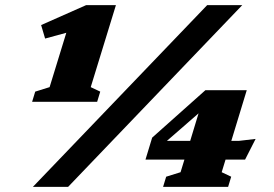

<svg xmlns="http://www.w3.org/2000/svg" viewBox="-20 -727 1065 747"><path d="M173 -388 238 -599.5 155.5 -577 140 -629.5 315 -707H431L333 -388L370 -370.5L358 -331H105L117 -370.5ZM108 0 786 -707H922.5L245 0ZM779 -376H940L880 -179H910L974.5 -186.5L933.5 -106H857.5L842.5 -57L879.5 -39.5L867.5 0H614.5L626.5 -39.5L682.5 -57L697.5 -106H546L572 -191.5ZM720 -179 752.5 -286 629.5 -179Z"/></svg>

Font: Newsreader 6pt ExtraBold
Style: Italic
Weight: 800
Italic angle: -17°
Designer: Hugues Gentile
Foundry: Production Type
Version: Version 1.003; ttfautohint (v1.8.3)